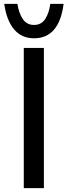

<svg xmlns="http://www.w3.org/2000/svg" viewBox="-20 -973 350 993"><path d="M103 -725H207V0H103ZM156 -775Q92 -775 53 -821Q14 -867 2 -953H70Q77 -906 97.5 -875Q118 -844 156 -844Q194 -844 214 -875Q234 -906 240 -953H309Q286 -775 156 -775Z"/></svg>

Font: Reem Kufi Ink
Style: Regular
Weight: 400
Designer: Khaled Hosny
Version: Version 1.7